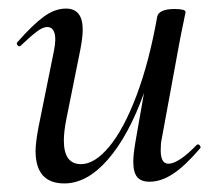

<svg xmlns="http://www.w3.org/2000/svg" viewBox="-20 -415 508 448"><path d="M20 -311Q18 -314 21 -317Q56 -357 82 -376Q108 -395 134 -395Q173 -395 173 -346Q173 -327 167 -297L135 -138Q129 -108 129 -87Q129 -32 169 -32Q201 -32 235 -73Q269 -114 298.5 -192Q328 -270 347 -377Q349 -385 359 -389.5Q369 -394 387 -394Q413 -394 413 -387L409 -367Q400 -324 398 -312L357 -89Q355 -80 355 -64Q355 -33 373 -33Q385 -33 402 -44.5Q419 -56 439 -77Q440 -78 442 -78Q445 -78 447 -74.5Q449 -71 447 -69Q412 -28 384 -9.5Q356 9 329 9Q309 9 300 -2Q291 -13 291 -38Q291 -54 296 -84L316 -198Q280 -98 231.5 -42.5Q183 13 130 13Q63 13 63 -63Q63 -82 70 -119L106 -297Q109 -312 109 -322Q109 -352 90 -352Q80 -352 65.5 -341Q51 -330 29 -309Q27 -307 25 -307Q22 -307 20 -311Z"/></svg>

Font: CormorantInfant-MediumItalic
Style: Italic
Weight: 500
Italic angle: -10°
Designer: Christian Thalmann (Catharsis Fonts)
Foundry: Catharsis Fonts
Version: Version 3.303